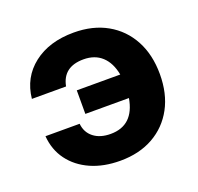

<svg xmlns="http://www.w3.org/2000/svg" viewBox="-99 -624 772 747"><g transform="rotate(-20 287.0 -250.5)"><path d="M538 -250Q538 -169.5 506 -110.2Q474 -51 415.8 -18.2Q357.5 14.5 279 14.5Q210 14.5 157.2 -9Q104.5 -32.5 73 -75Q41.5 -117.5 37 -175H178.5Q182 -138.5 208.8 -117.5Q235.5 -96.5 279 -96.5Q374.5 -96.5 393 -203.5H212.5V-301H392.5Q383 -351.5 353.8 -378.5Q324.5 -405.5 278 -405.5Q193 -405.5 178.5 -329.5H37Q46 -415.5 111 -466Q176 -516.5 277.5 -516.5Q356.5 -516.5 415 -483.5Q473.5 -450.5 505.8 -390.5Q538 -330.5 538 -250Z"/></g></svg>

Font: Overused Grotesk
Style: Bold
Weight: 710
Version: Version 0.004